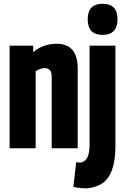

<svg xmlns="http://www.w3.org/2000/svg" viewBox="-20 -786 664 1018"><path d="M31 0V-544H156V-510Q188 -535 218.5 -544.5Q249 -554 280 -554Q392 -554 392 -423V0H254V-381Q254 -404 244 -414.5Q234 -425 218 -425Q206 -425 193.5 -420.5Q181 -416 169 -409V0ZM524 -601Q445 -601 445 -684Q445 -766 524 -766Q603 -766 603 -684Q603 -601 524 -601ZM592 -544V-13Q592 92 558.5 147.5Q525 203 446 212Q410 214 369 205L384 74Q401 77 413 75Q435 68 445 45Q455 22 455 -23V-544Z"/></svg>

Font: Georama Condensed
Style: Bold
Weight: 700
Width: 3
Designer: Jean-Baptiste Levee
Foundry: Production Type
Version: Version 1.000